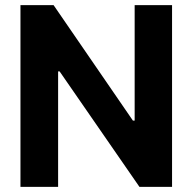

<svg xmlns="http://www.w3.org/2000/svg" viewBox="-20 -727 749 747"><path d="M649.4 0H522.5L211.9 -449.2H206.1V0H59.6V-707H188.5L497.1 -257.8H503.9V-707H649.4Z"/></svg>

Font: Pretendard Std
Style: Bold
Weight: 700
Designer: Base glyphs from Inter by Rasmus Andersson; Hangeul glyphs from Noto Sans CJK(Source Han Sans) by Jang Soo-young and Kan
Foundry: Kil Hyung-jin
Version: Version 1.309